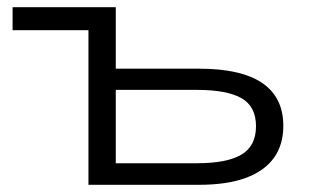

<svg xmlns="http://www.w3.org/2000/svg" viewBox="-20 -514 879 534"><path d="M226 0V-430H15V-494H302V-323H533Q651 -323 709.5 -283Q768 -243 768 -164Q768 -111 741.5 -74.5Q715 -38 663 -19Q611 0 533 0ZM302 -60H528Q611 -60 651.5 -84Q692 -108 692 -163Q692 -218 651.5 -241Q611 -264 528 -264H302Z"/></svg>

Font: Nunito Sans 7pt Expanded Light
Style: Regular
Weight: 300
Width: 7
Designer: Vernon Adams
Foundry: Vernon Adams
Version: Version 3.101;gftools[0.9.27]